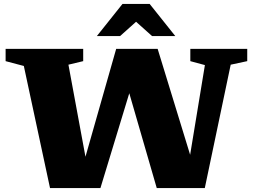

<svg xmlns="http://www.w3.org/2000/svg" viewBox="-20 -955 1288 975"><path d="M776 0 636.5 -481.5 490 0H234L101 -620L8.5 -644.5V-707H402.5V-644.5L327.5 -626.5L414 -159L570 -707H780.5L945.5 -169L1020.5 -624.5L946.5 -644.5V-707H1235.5V-644.5L1151.5 -626.5L1020 0ZM752 -772 671 -844.5 590 -772H472L602 -935H740L870 -772Z"/></svg>

Font: Newsreader Caption
Style: Bold
Weight: 700
Designer: Hugues Gentile
Foundry: Production Type
Version: Version 1.001